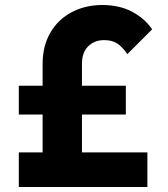

<svg xmlns="http://www.w3.org/2000/svg" viewBox="-20 -746 669 766"><path d="M150 0V-491Q150 -562 180.5 -615Q211 -668 265.5 -697Q320 -726 388 -726Q457 -726 507.5 -699Q558 -672 587 -629L488 -530Q469 -558 448.5 -572Q428 -586 395 -586Q369 -586 349 -574.5Q329 -563 318 -542.5Q307 -522 307 -493V0ZM55 0V-138H568V0ZM55 -289V-404H482V-289Z"/></svg>

Font: Outfit-Bold
Style: Bold
Weight: 700
Designer: Rodrigo Fuenzalida
Foundry: fragTYPE
Version: Version 1.000